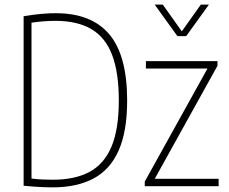

<svg xmlns="http://www.w3.org/2000/svg" viewBox="-20 -804 989 829"><path d="M207 5Q188 5 169.2 4.2Q150.5 3.5 129.2 2Q108 0.5 82 -2V-734Q103.5 -737.5 126.8 -740.5Q150 -743.5 173.8 -745.2Q197.5 -747 221 -747Q375 -747 452 -655.8Q529 -564.5 529 -370Q529 -236.5 492.2 -154Q455.5 -71.5 383.8 -33.2Q312 5 207 5ZM208 -28Q303.5 -28 366.8 -62Q430 -96 461.5 -171.2Q493 -246.5 493 -370Q493 -491 464 -567Q435 -643 374.2 -678.5Q313.5 -714 219 -714Q195 -714 168.8 -712Q142.5 -710 116 -706V-33Q141 -30 163 -29Q185 -28 208 -28ZM605 0V-20L883 -521V-508H610V-540H919V-520L641 -19V-32H924V0ZM746 -648 648 -784H683L769 -663H761L847 -784H882L784 -648Z"/></svg>

Font: Encode Sans Condensed Thin
Style: Regular
Weight: 100
Width: 3
Designer: Multiple Designers
Foundry: Impallari Type
Version: Version 3.002